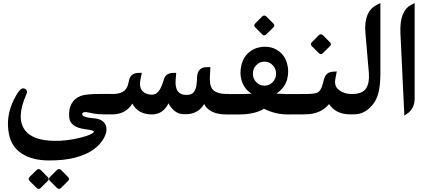

<svg xmlns="http://www.w3.org/2000/svg" viewBox="-20 -738 2760 1239"><path d="M375.9 360.5 419.1 404.3Q431.8 417 419.6 429.2L374.2 474.6Q360.4 487.9 347.6 474.6L302.2 429.2Q289.5 417 303.9 402.6L346 360Q360.4 345.6 375.9 360.5ZM244.6 360.5 287.8 404.3Q300.6 417 288.4 429.2L243 474.6Q229.1 487.9 216.4 474.6L170.4 429.2Q158.8 416.4 172.1 402.6L215.3 360Q229.7 346.1 244.6 360.5ZM510.7 0Q512.2 19.5 583 24.9Q654.8 30.3 666 82Q671.9 111.3 653.3 147.9Q605.5 241.7 466.3 278.8Q393.1 298.3 291 297.4Q189 296.4 122.1 253.9Q55.2 211.9 38.1 128.9Q14.2 12.2 72.8 -101.6Q90.8 -136.7 106 -153.8Q120.6 -170.4 133.3 -167.5Q164.1 -160.6 149.4 -127.4Q81.1 26.4 143.6 105.5Q193.4 167.5 325.2 170.9Q408.7 172.9 497.1 150.9Q574.7 131.3 585.4 113.8Q588.9 107.9 575.2 104Q565.4 100.6 529.8 95.7Q430.7 83 426.3 16.6Q419.9 -86.9 501 -119.1Q533.7 -131.8 628.9 -131.8H695.3Q699.2 -131.3 702.6 -130.9V-0.5L688.5 0Q606.4 2 561.5 -9.8Q509.3 -22.9 510.7 0Z M1188.5 -125.5Q1210 -126.5 1222.2 -135.7Q1247.6 -154.3 1250.5 -212.9L1251.5 -237.3Q1254.4 -304.7 1314 -304.7H1337.4L1334.5 -237.3Q1331.1 -165 1371.1 -146Q1399.9 -131.8 1438 -131.8H1457.5V0.5H1440.9Q1332 0.5 1297.4 -66.9Q1259.8 -2.9 1182.1 -1Q1147 0 1127.9 -8.8Q1089.4 -27.3 1067.4 -71.3Q1032.2 0.5 959.5 0.5Q870.6 0 834 -69.8Q793.9 -3.4 712.4 0L692.9 0.5V-131.3H706.5Q790.5 -131.3 805.7 -190.9L814 -224.1Q825.2 -267.6 875.5 -267.6H895L887.2 -229.5Q875.5 -174.8 900.4 -149.4Q921.4 -127.4 961.4 -127Q1004.4 -126.5 1029.3 -200.2L1039.6 -231Q1052.2 -267.6 1101.1 -267.6H1117.2L1113.8 -228.5Q1103.5 -122.1 1188.5 -125.5Z M1611.8 -262.7Q1611.8 -246.6 1617.2 -232.9Q1622.6 -219.2 1633.8 -207.8Q1645 -196.3 1658 -190.7Q1670.9 -185.1 1686.5 -185.1Q1702.1 -185.1 1715.3 -190.7Q1728.5 -196.3 1739.5 -207.8Q1750.5 -219.2 1756.1 -232.9Q1761.7 -246.6 1761.7 -262.7Q1761.7 -294.9 1739.7 -317.6Q1717.8 -340.3 1686.5 -340.3Q1670.9 -340.3 1658 -334.7Q1645 -329.1 1633.8 -317.4Q1611.8 -294.9 1611.8 -262.7ZM1762.7 -418.5Q1788.6 -404.3 1806.2 -381.8Q1823.7 -359.4 1832 -330.1Q1847.2 -279.3 1832.5 -224.1Q1830.6 -217.8 1828.1 -211.4Q1825.7 -204.6 1822.8 -198.7Q1819.8 -192.4 1815.9 -186.5Q1812 -180.7 1807.9 -175Q1803.7 -169.4 1798.8 -164.1Q1793.5 -158.7 1788.1 -153.3Q1782.7 -147.9 1776.4 -143.1Q1770.5 -138.2 1763.7 -133.8Q1818.4 -129.9 1908.7 -130.9L1930.7 -131.3V0L1836.9 0.5Q1756.8 0.5 1683.1 -36.1Q1623.5 0.5 1523.4 0.5H1447.3V-130.9H1474.1Q1508.3 -130.9 1508.3 -130.9Q1524.4 -131.3 1538.3 -131.3Q1552.2 -131.3 1564.5 -131.8Q1576.2 -132.3 1585.9 -132.8Q1595.7 -132.8 1603.5 -133.3Q1552.7 -165 1537.1 -226.1Q1526.4 -267.6 1537.6 -316.9Q1539.6 -326.2 1542.5 -334.5Q1545.4 -343.3 1549.3 -351.1Q1553.2 -359.4 1557.6 -366.7Q1562 -374 1567.4 -380.4Q1572.8 -387.2 1579.1 -393.1Q1585 -398.9 1591.8 -404.3Q1598.6 -409.7 1606.4 -414.1Q1614.3 -418.9 1622.6 -422.9Q1637.2 -429.2 1653.8 -432.6Q1669.9 -436 1688.5 -436.5Q1730.5 -436.5 1762.7 -418.5ZM1700.5 -630.2 1743.7 -586.5Q1756.5 -573.7 1744.3 -561.5L1698.3 -516.1Q1685 -503.4 1672.3 -516.1L1626.9 -561.5Q1614.1 -573.7 1628.5 -588.1L1670.6 -630.8Q1685 -645.2 1700.5 -630.2Z M1954.6 -0.5 1920.9 0.5V-131.3H1948.7Q2005.9 -131.3 2026.4 -139.6Q2050.3 -148.9 2063.5 -198.7L2069.3 -221.7Q2077.1 -250.5 2092 -262.7Q2106.9 -274.9 2134.8 -275.9L2153.3 -276.9L2144.5 -231.4Q2135.3 -185.1 2162.1 -162.1Q2197.3 -131.3 2249.5 -131.3H2255.4V0H2240.7Q2147.5 0 2103.5 -66.4Q2050.3 -2 1954.6 -0.5ZM2065.8 -509.1 2109 -465.4Q2121.7 -452.6 2109.5 -440.5L2063.5 -395Q2050.3 -382.3 2037.5 -395L1992.1 -440.5Q1979.4 -452.6 1993.8 -467L2035.9 -509.7Q2050.3 -524.1 2065.8 -509.1Z M2434.6 -260.3Q2434.6 -131.3 2393.6 -74.2Q2342.3 0 2262.2 0H2245.1V-131.3H2251.5Q2319.8 -131.3 2343.3 -168.9Q2365.2 -204.6 2360.4 -266.1L2337.9 -527.3Q2326.7 -664.1 2412.6 -707L2434.6 -718.3Z M2633.3 -706.5 2655.8 -718.3V-103Q2655.8 -35.2 2603.5 -1.5L2589.4 7.8L2564 -524.4Q2557.6 -667.5 2633.3 -706.5Z"/></svg>

Font: Gandom
Style: Bold
Weight: 700
Foundry: DejaVu fonts team - Redesigned by Saber Rastikerdar - Based on Samim Font
Version: Version 0.3